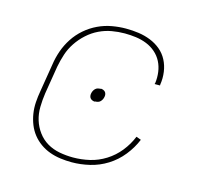

<svg xmlns="http://www.w3.org/2000/svg" viewBox="-85 -631 770 732"><g transform="rotate(15 300.0 -265.0)"><path d="M257 8Q235 8 212.5 5Q190 2 169.5 -5.5Q149 -13 131.5 -25.5Q114 -38 101 -54.5Q88 -71 80 -91Q72 -111 68.5 -133Q65 -155 66.5 -178Q68 -201 72 -223L90 -333Q94 -361 103.5 -388Q113 -415 129 -439.5Q145 -464 167.5 -483.5Q190 -503 216.5 -515.5Q243 -528 271 -533Q299 -538 326 -538Q352 -538 376.5 -534.5Q401 -531 423.5 -522Q446 -513 464 -498Q482 -483 493 -462Q504 -441 507.5 -416Q511 -391 507 -366Q507 -365 507 -364Q507 -363 507 -362H486Q486 -363 486 -364Q486 -365 487 -366Q490 -388 487 -410Q484 -432 474.5 -450.5Q465 -469 449 -483Q433 -497 413 -505Q393 -513 371 -516Q349 -519 326 -519Q301 -519 275.5 -514.5Q250 -510 226 -498.5Q202 -487 181.5 -468.5Q161 -450 146 -427.5Q131 -405 123 -380.5Q115 -356 110 -330L92 -220Q88 -193 87.5 -165.5Q87 -138 94.5 -113.5Q102 -89 117.5 -68Q133 -47 155 -34Q177 -21 203.5 -16Q230 -11 257 -11Q290 -11 322.5 -18.5Q355 -26 384.5 -44.5Q414 -63 436 -90.5Q458 -118 471 -150L490 -143Q476 -109 452 -79Q428 -49 396 -29Q364 -9 328 -0.5Q292 8 257 8ZM283 -238Q278 -238 273 -240Q268 -242 265 -245.5Q262 -249 261 -254Q260 -259 261 -264Q262 -270 264.5 -275Q267 -280 271 -284Q275 -288 280.5 -289.5Q286 -291 292 -291Q292 -291 292 -291.5Q292 -292 292 -292Q297 -292 302 -290Q307 -288 310 -284.5Q313 -281 314 -276Q315 -271 314 -266Q313 -260 310.5 -255Q308 -250 304 -246Q300 -242 294.5 -240.5Q289 -239 283 -239Q283 -239 283 -238.5Q283 -238 283 -238Z"/></g></svg>

Font: Iosevka Curly Thin Extended
Style: Italic
Weight: 100
Width: 7
Italic angle: -9°
Monospace: yes
Designer: Belleve Invis
Foundry: Belleve Invis
Version: Version 11.1.0; ttfautohint (v1.8.3)